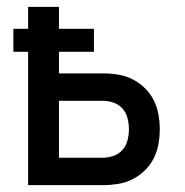

<svg xmlns="http://www.w3.org/2000/svg" viewBox="-20 -540 540 560"><path d="M62 0V-389H19V-456H62V-520H152V-456H254V-389H152V-326H280Q302 -326 324 -322.5Q346 -319 366 -309Q386 -299 402 -283.5Q418 -268 428 -248.5Q438 -229 442 -207Q446 -185 446 -163Q446 -141 442 -119Q438 -97 428 -77.5Q418 -58 402 -42.5Q386 -27 366 -17Q346 -7 324 -3.5Q302 0 280 0ZM280 -80Q296 -80 311.5 -85.5Q327 -91 337.5 -103Q348 -115 352 -131Q356 -147 356 -163Q356 -179 352 -195Q348 -211 337.5 -223Q327 -235 311.5 -240.5Q296 -246 280 -246H152V-80Z"/></svg>

Font: Iosevka Medium
Style: Regular
Weight: 500
Monospace: yes
Designer: Belleve Invis
Foundry: Belleve Invis
Version: Version 32.5.0; ttfautohint (v1.8.4)